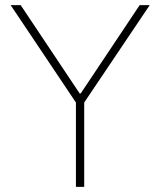

<svg xmlns="http://www.w3.org/2000/svg" viewBox="-20 -727 624 747"><path d="M60.5 -707 290 -363.3H293.9L523.4 -707H562.5L307.6 -328.1V0H275.4V-328.1L21.5 -707Z"/></svg>

Font: Pretendard GOV Thin
Style: Regular
Weight: 100
Designer: Base glyphs from Inter by Rasmus Andersson; Hangeul glyphs from Noto Sans CJK(Source Han Sans) by Jang Soo-young and Kan
Foundry: Kil Hyung-jin
Version: Version 1.309